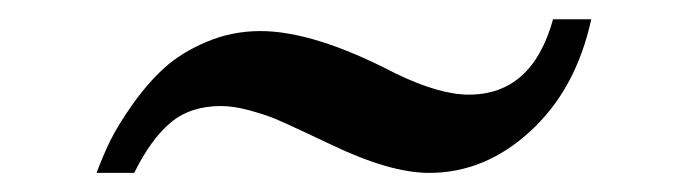

<svg xmlns="http://www.w3.org/2000/svg" viewBox="-20 -375 713 199"><path d="M80.1 -195.8Q86.4 -212.9 94.2 -229Q102.1 -245.1 117.4 -266.8Q132.8 -288.6 150.1 -304.4Q167.5 -320.3 193.8 -331.5Q220.2 -342.8 250 -342.8Q305.7 -342.8 390.1 -298.8Q435.5 -276.9 465.8 -276.9Q531.7 -276.9 553.2 -355H592.8Q577.1 -282.7 530 -239.3Q482.9 -195.8 424.8 -195.8Q384.3 -195.8 323.2 -225.1Q314.9 -229 295.2 -238.3Q275.4 -247.6 264.9 -252Q254.4 -256.3 238.3 -260.7Q222.2 -265.1 209 -265.1Q177.2 -265.1 156.7 -247.8Q136.2 -230.5 119.1 -195.8Z"/></svg>

Font: Jacques Francois
Style: Regular
Weight: 400
Designer: Manvel Shmavonyan, Alexei Vanyashin
Foundry: Cyreal (www.cyreal.org)
Version: Version 1.003